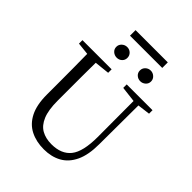

<svg xmlns="http://www.w3.org/2000/svg" viewBox="-288 -1200 1368 1368"><g transform="rotate(45 396.0 -515.5)"><path d="M588 -1047V-991H263V-1047ZM544 -920Q566 -920 583 -904.5Q600 -889 600 -866Q600 -843 583 -828Q566 -813 544 -813Q521 -813 504.5 -828Q488 -843 488 -866Q488 -889 504.5 -904.5Q521 -920 544 -920ZM307 -813Q284 -813 267 -828Q250 -843 250 -866Q250 -889 267 -904.5Q284 -920 307 -920Q330 -920 346 -904.5Q362 -889 362 -866Q362 -843 346 -828Q330 -813 307 -813ZM752 -729V-694L657 -682L655 -290Q655 -182 623 -114.5Q591 -47 534 -15.5Q477 16 401 16Q324 16 265 -14Q206 -44 173.5 -108.5Q141 -173 141 -275V-391Q141 -464 140.5 -537.5Q140 -611 139 -684L46 -694V-729H340V-694L227 -682Q226 -611 226 -538Q226 -465 226 -391V-299Q226 -205 249 -150Q272 -95 314 -71.5Q356 -48 414 -48Q514 -48 562.5 -109.5Q611 -171 611 -318L610 -680L492 -694V-729Z"/></g></svg>

Font: Shippori Mincho TTF
Style: Regular
Weight: 400
Version: Version 2.100